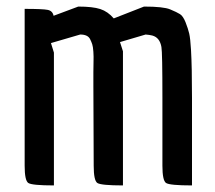

<svg xmlns="http://www.w3.org/2000/svg" viewBox="-20 -564 654 584"><path d="M354 0Q287 0 276 -7.5Q265 -15 265 -60L264 -305V-344Q264 -367 264.5 -379Q265 -391 264 -406.5Q263 -422 260.5 -429.5Q258 -437 254 -445Q247 -459 224 -459L135 -433L144 -404V0Q77 0 66 -7.5Q55 -15 55 -60V-537Q110 -537 125 -534Q140 -531 143 -516L218 -544Q262 -544 285 -536.5Q308 -529 326 -508L418 -544Q477 -544 497.5 -535.5Q518 -527 527.5 -521Q537 -515 544.5 -496Q552 -477 555.5 -462Q559 -447 561 -412Q564 -360 564 -266V0Q496 0 485 -7.5Q474 -15 474 -60V-267Q474 -405 471 -421Q466 -450 443 -456Q435 -458 423 -459L345 -436L354 -408Z"/></svg>

Font: Economica
Style: Bold
Weight: 700
Designer: Vicente Lamonaca
Foundry: Vicente Lamonaca
Version: Version 1.100